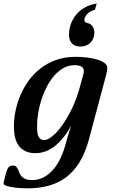

<svg xmlns="http://www.w3.org/2000/svg" viewBox="-78 -848 716 1077"><path d="M170.9 -62.5Q188.5 -62.5 214.8 -83.3Q241.2 -104 269.5 -143.1Q297.9 -182.1 325 -237.8Q352.1 -293.5 371.1 -363.8L388.7 -428.2Q392.1 -439.9 392.1 -449.7Q392.1 -467.3 378.4 -474.9Q364.7 -482.4 339.8 -482.4Q307.1 -482.4 278.8 -466.8Q250.5 -451.2 227.3 -424.8Q204.1 -398.4 185.8 -363.8Q167.5 -329.1 155 -291Q142.6 -252.9 136.2 -214.4Q129.9 -175.8 129.9 -141.1Q129.9 -126 130.9 -111.8Q131.8 -97.7 136 -86.7Q140.1 -75.7 148.4 -69.1Q156.7 -62.5 170.9 -62.5ZM322.3 -143.6Q275.9 -63.5 226.6 -26.1Q177.2 11.2 119.6 11.2Q63 11.2 31.5 -25.1Q0 -61.5 0 -139.6Q0 -179.7 8.8 -224.1Q17.6 -268.6 35.6 -311.8Q53.7 -355 81.8 -394.3Q109.9 -433.6 148.4 -463.6Q187 -493.7 236.3 -511.5Q285.6 -529.3 346.2 -529.3Q378.4 -529.3 410.2 -525.4Q441.9 -521.5 467.3 -513.9Q492.7 -506.3 508.3 -494.6Q523.9 -482.9 523.9 -467.8Q523.9 -459.5 522.2 -450.2Q520.5 -440.9 518.1 -430.7L421.4 -67.9Q401.4 6.3 369.9 58.8Q338.4 111.3 295.2 144.5Q252 177.7 196.8 193.1Q141.6 208.5 74.7 208.5Q57.1 208.5 34.4 207Q11.7 205.6 -8.8 202.1Q-29.3 198.7 -43.5 193.8Q-57.6 189 -57.6 181.6Q-57.6 179.2 -57.4 175.3Q-57.1 171.4 -56.2 168.9L-42 115.2Q-38.1 100.1 -30 90.3Q-22 80.6 -5.9 80.6Q6.3 80.6 12.5 86.7Q18.6 92.8 22.7 101.8Q26.9 110.8 30.8 121.3Q34.7 131.8 42.7 140.9Q50.8 149.9 64.7 156Q78.6 162.1 102.5 162.1Q133.3 162.1 161.1 149.2Q189 136.2 212.9 111.6Q236.8 86.9 255.6 51Q274.4 15.1 287.6 -31.2L300.3 -76.2Q306.2 -97.2 311.5 -112.5Q316.9 -127.9 322.3 -143.6ZM464.4 -828.1 454.6 -793Q437.5 -789 426 -781.5Q414.6 -773.9 407.7 -765.6Q400.9 -757.3 398 -749Q395 -740.7 395 -735.3Q395 -730 398.9 -725.3Q402.8 -720.7 414.1 -718.3Q432.1 -714.3 441.7 -699.5Q451.2 -684.6 451.2 -664.5Q451.2 -647.5 445.3 -633.1Q439.5 -618.6 429.2 -608.4Q419 -598.1 404.5 -592.5Q390.1 -586.9 373.1 -586.9Q340.3 -586.9 324.7 -605.5Q309.1 -624 309.1 -651.8Q309.1 -684.6 319.8 -714.1Q330.6 -743.6 350.6 -767.3Q370.6 -791 399.4 -806.9Q428.2 -822.7 464.4 -828.1Z"/></svg>

Font: Arian AMU Serif
Style: Bold Italic
Weight: 700
Italic angle: -15°
Designer: Ruben Hakobyan (Tarumian)
Foundry: Ruben Hakobyan (Tarumian)
Version: Version 1.002